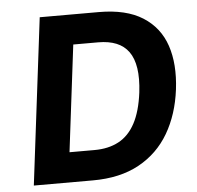

<svg xmlns="http://www.w3.org/2000/svg" viewBox="-51 -752 825 804"><g transform="rotate(-5 361.5 -350.0)"><path d="M59 0 145 -700H393Q508 -700 577.5 -656Q647 -612 673.5 -533.5Q700 -455 687 -349Q674 -245 628 -166.5Q582 -88 502 -44Q422 0 307 0ZM220 -126H325Q384 -126 427 -149Q470 -172 496.5 -221.5Q523 -271 533 -350Q540 -409 533.5 -451.5Q527 -494 507.5 -521Q488 -548 456 -561Q424 -574 380 -574H275Z"/></g></svg>

Font: Inclusive Sans
Style: Bold Italic
Weight: 700
Italic angle: -7°
Designer: Olivia King
Foundry: Olivia King
Version: Version 2.004